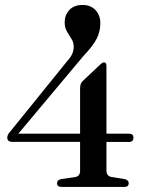

<svg xmlns="http://www.w3.org/2000/svg" viewBox="-20 -734 568 754"><path d="M294.5 -387.5Q294.5 -405 303.5 -414.5L372 -479Q382 -489 388.5 -489Q398 -489 398 -475.5V-209H487.5Q504 -209 504 -193.5Q504 -176.5 486.5 -176.5H398V-64Q398 -43 417.5 -39L470.5 -30.5Q485.5 -26 485.5 -15Q485.5 0 468.5 0H221.5Q204 0 204 -14.5Q204 -27 219.5 -30.5L276 -39Q294.5 -42 294.5 -63.5V-177H27.5Q8.5 -177 8.5 -194Q8.5 -205.5 21.5 -219L243.5 -493.5Q269.5 -520.5 269.5 -550.5Q269.5 -567.5 260.5 -581.5Q251.5 -595.5 242.8 -610.5Q234 -625.5 234 -646.5Q234 -674.5 252.2 -694.5Q270.5 -714.5 304 -714.5Q336 -714.5 355 -694.5Q374 -674.5 374 -642.5Q374 -611 360.2 -583Q346.5 -555 307.5 -514L52 -209H294.5Z"/></svg>

Font: Fraunces 144pt Soft
Style: Regular
Weight: 400
Version: Version 1.000;[0bf87f6ff]